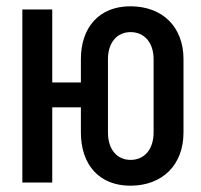

<svg xmlns="http://www.w3.org/2000/svg" viewBox="-20 -580 640 610"><path d="M394 10C496 10 563 -56 563 -159V-392C563 -494 497 -560 394 -560C296 -560 237 -494 237 -392V-318H146V-550H51V0H146V-239H237V-159C237 -56 296 10 394 10ZM395 -72C351 -72 323 -106 323 -159V-392C323 -444 351 -478 395 -478C439 -478 468 -444 468 -392V-159C468 -106 439 -72 395 -72Z"/></svg>

Font: Tekne LDO SemiBold
Style: Regular
Weight: 600
Monospace: yes
Designer: Alessio Laiso, Mario Rullo, Paolo Rosset
Foundry: Alessio Laiso
Version: Version 1.000;hotconv 1.0.109;makeotfexe 2.5.65596